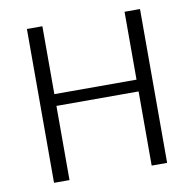

<svg xmlns="http://www.w3.org/2000/svg" viewBox="-78 -774 864 854"><g transform="rotate(-10 354.0 -347.5)"><path d="M98.1 0V-694.8H168V-388.2H539.1V-694.8H608.9V0H539.1V-335H168V0Z"/></g></svg>

Font: CMU Bright
Style: Roman
Weight: 500
Version: Version 0.7.0